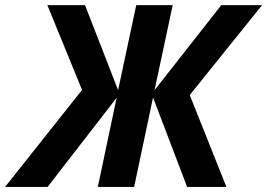

<svg xmlns="http://www.w3.org/2000/svg" viewBox="-81 -734 1049 754"><path d="M241.2 -380.9 105 -713.9H252.9L382.8 -379.9L454.1 -713.9H597.2L525.9 -379.9L788.1 -713.9H948.2L664.1 -360.8L808.1 0H653.8L520 -351.1L445.8 0H303.2L377 -350.1L106 0H-61Z"/></svg>

Font: Zoram GWebM
Style: Bold Italic
Weight: 700
Italic angle: -12°
Foundry: Ascender Corporation
Version: Version 1.000